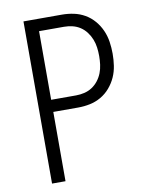

<svg xmlns="http://www.w3.org/2000/svg" viewBox="-83 -796 666 857"><g transform="rotate(-10 250.0 -367.5)"><path d="M83 0V-735H257Q284 -735 310.5 -729.5Q337 -724 360.5 -710.5Q384 -697 402 -676Q420 -655 431 -630Q442 -605 446 -578Q450 -551 450 -524Q450 -497 446 -470Q442 -443 431 -418.5Q420 -394 402 -373Q384 -352 360.5 -338.5Q337 -325 310.5 -319.5Q284 -314 257 -314H144V0ZM144 -369H257Q276 -369 295 -373.5Q314 -378 330 -388.5Q346 -399 358 -414.5Q370 -430 377 -448Q384 -466 386.5 -485.5Q389 -505 389 -524Q389 -544 386.5 -563Q384 -582 377 -600Q370 -618 358 -634Q346 -650 330 -660.5Q314 -671 295 -675.5Q276 -680 257 -680H144Z"/></g></svg>

Font: Iosevka Custom Light
Style: Regular
Weight: 300
Monospace: yes
Designer: Belleve Invis
Foundry: Belleve Invis
Version: Version 27.3.5